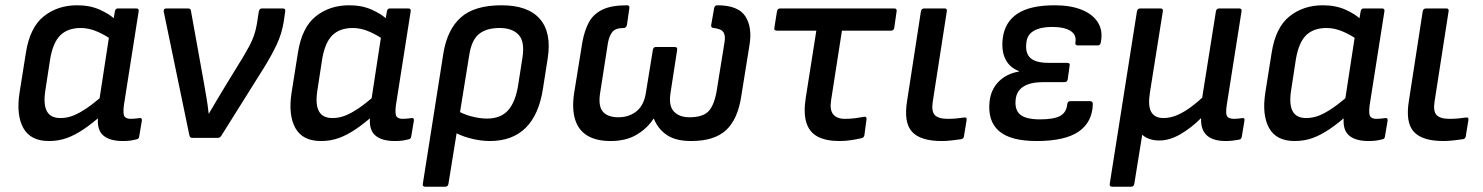

<svg xmlns="http://www.w3.org/2000/svg" viewBox="-20 -522 5617 727"><path d="M165 12Q96 12 68.5 -37Q41 -86 54 -171L78 -322Q93 -418 145.5 -460Q198 -502 272 -502Q321 -502 358.5 -485Q396 -468 416 -448L408 -368Q381 -388 349 -402Q317 -416 286 -416Q237 -416 209 -389Q181 -362 170 -299L151 -175Q144 -125 158 -100Q172 -75 209 -75Q233 -75 256.5 -84Q280 -93 310 -113.5Q340 -134 380 -170L367 -88Q331 -56 298 -33.5Q265 -11 233.5 0.5Q202 12 165 12ZM445 12Q393 12 369 -11Q345 -34 352 -85L355 -106V-136L395 -397L407 -432L415 -479Q417 -490 426 -490H496Q507 -490 505 -479L449 -123Q445 -90 451.5 -81Q458 -72 475 -72Q484 -72 493 -73Q502 -74 509 -75Q519 -76 517 -64L507 -5Q506 5 495 6Q484 9 472.5 10.5Q461 12 445 12Z M707 0Q699 0 697 -10L600 -478Q598 -490 610 -490H692Q702 -490 703 -481L752 -209Q757 -180 762 -151Q767 -122 770 -92H771Q787 -120 803.5 -147Q820 -174 836 -201L901 -307Q914 -329 924.5 -348.5Q935 -368 942 -388.5Q949 -409 953 -433L960 -479Q963 -490 971 -490H1051Q1062 -490 1060 -479L1054 -438Q1047 -395 1028.5 -355Q1010 -315 981 -268L818 -8Q813 0 805 0Z M1195 12Q1126 12 1098.5 -37Q1071 -86 1084 -171L1108 -322Q1123 -418 1175.5 -460Q1228 -502 1302 -502Q1351 -502 1388.5 -485Q1426 -468 1446 -448L1438 -368Q1411 -388 1379 -402Q1347 -416 1316 -416Q1267 -416 1239 -389Q1211 -362 1200 -299L1181 -175Q1174 -125 1188 -100Q1202 -75 1239 -75Q1263 -75 1286.5 -84Q1310 -93 1340 -113.5Q1370 -134 1410 -170L1397 -88Q1361 -56 1328 -33.5Q1295 -11 1263.5 0.5Q1232 12 1195 12ZM1475 12Q1423 12 1399 -11Q1375 -34 1382 -85L1385 -106V-136L1425 -397L1437 -432L1445 -479Q1447 -490 1456 -490H1526Q1537 -490 1535 -479L1479 -123Q1475 -90 1481.5 -81Q1488 -72 1505 -72Q1514 -72 1523 -73Q1532 -74 1539 -75Q1549 -76 1547 -64L1537 -5Q1536 5 1525 6Q1514 9 1502.5 10.5Q1491 12 1475 12Z M1590 185Q1579 185 1581 174L1659 -321Q1674 -411 1725.5 -456.5Q1777 -502 1879 -502Q1979 -502 2024 -450.5Q2069 -399 2054 -302L2036 -187Q2021 -88 1970.5 -38Q1920 12 1835 12Q1799 12 1759.5 1.5Q1720 -9 1698 -24L1707 -106Q1732 -90 1764.5 -81.5Q1797 -73 1824 -73Q1876 -73 1904 -104.5Q1932 -136 1942 -200L1958 -302Q1968 -364 1944 -390Q1920 -416 1872 -416Q1822 -416 1794 -393.5Q1766 -371 1757 -315L1678 174Q1676 185 1666 185Z M2292 12Q2238 12 2204 -8.5Q2170 -29 2157.5 -70Q2145 -111 2154 -170L2185 -362Q2193 -406 2209.5 -437Q2226 -468 2260 -485Q2294 -502 2354 -502Q2365 -502 2363 -491L2354 -428Q2351 -416 2342 -416Q2311 -416 2299 -401.5Q2287 -387 2282 -360L2253 -174Q2244 -122 2262 -100Q2280 -78 2322 -78Q2362 -78 2390.5 -101Q2419 -124 2426 -173L2452 -333Q2454 -344 2463 -344H2535Q2546 -344 2544 -333L2519 -171Q2511 -122 2531.5 -100Q2552 -78 2591 -78Q2639 -78 2661 -99Q2683 -120 2693 -174L2723 -360Q2728 -386 2719.5 -399.5Q2711 -413 2682 -416Q2671 -417 2673 -428L2684 -491Q2686 -502 2696 -502Q2775 -502 2802 -460.5Q2829 -419 2818 -352L2787 -159Q2774 -71 2729.5 -29.5Q2685 12 2597 12Q2539 12 2505.5 -10.5Q2472 -33 2456 -72H2454Q2432 -37 2391.5 -12.5Q2351 12 2292 12Z M3159 12Q3107 12 3075.5 -5Q3044 -22 3033 -58.5Q3022 -95 3031 -152L3071 -406H2922Q2910 -406 2912 -416L2922 -479Q2924 -490 2934 -490H3366Q3377 -490 3375 -479L3366 -416Q3364 -406 3354 -406H3168L3127 -143Q3121 -106 3135 -89Q3149 -72 3179 -72Q3200 -72 3218.5 -74.5Q3237 -77 3253 -80Q3262 -81 3261 -70L3253 -10Q3252 -2 3243 1Q3226 5 3204 8.5Q3182 12 3159 12Z M3546 12Q3465 12 3433 -23.5Q3401 -59 3415 -142L3467 -479Q3469 -490 3480 -490H3557Q3567 -490 3565 -479L3512 -138Q3506 -101 3519.5 -86.5Q3533 -72 3569 -72Q3585 -72 3601.5 -73.5Q3618 -75 3630 -77Q3642 -79 3640 -67L3630 -6Q3629 3 3620 5Q3606 7 3585 9.5Q3564 12 3546 12Z M3905 12Q3806 12 3762.5 -26Q3719 -64 3727 -138Q3732 -183 3761.5 -213Q3791 -243 3838 -251V-253Q3803 -266 3787 -298Q3771 -330 3777 -378Q3785 -439 3833 -470.5Q3881 -502 3973 -502Q4034 -502 4076 -485Q4118 -468 4137.5 -436.5Q4157 -405 4148 -361Q4146 -350 4137 -350H4061Q4050 -350 4052 -361Q4057 -390 4033.5 -405Q4010 -420 3963 -420Q3920 -420 3894 -405Q3868 -390 3866 -357Q3862 -320 3882 -302Q3902 -284 3951 -284H4021Q4033 -284 4030 -273L4023 -222Q4021 -211 4011 -211H3929Q3883 -211 3856.5 -195Q3830 -179 3826 -147Q3821 -107 3842.5 -88.5Q3864 -70 3918 -70Q3970 -70 3994 -83Q4018 -96 4021 -127Q4023 -139 4032 -139H4107Q4118 -139 4118 -128Q4116 -59 4064 -23.5Q4012 12 3905 12Z M4191 185Q4180 185 4182 174L4285 -479Q4287 -490 4298 -490H4374Q4385 -490 4383 -479L4334 -171Q4326 -120 4339.5 -97.5Q4353 -75 4385 -75Q4412 -75 4438 -86.5Q4464 -98 4488.5 -116Q4513 -134 4532 -152L4584 -479Q4586 -490 4596 -490H4672Q4683 -490 4681 -479L4625 -124Q4620 -91 4626.5 -81.5Q4633 -72 4653 -72Q4660 -72 4669 -73Q4678 -74 4685 -75Q4694 -76 4692 -65L4682 -4Q4681 0 4679 3Q4677 6 4670 7Q4659 9 4647 10.5Q4635 12 4621 12Q4573 12 4549.5 -9.5Q4526 -31 4528 -74H4527Q4491 -38 4450 -14Q4409 10 4369 10Q4349 10 4332 4Q4315 -2 4305 -12L4275 174Q4273 185 4263 185Z M4882 12Q4813 12 4785.5 -37Q4758 -86 4771 -171L4795 -322Q4810 -418 4862.5 -460Q4915 -502 4989 -502Q5038 -502 5075.5 -485Q5113 -468 5133 -448L5125 -368Q5098 -388 5066 -402Q5034 -416 5003 -416Q4954 -416 4926 -389Q4898 -362 4887 -299L4868 -175Q4861 -125 4875 -100Q4889 -75 4926 -75Q4950 -75 4973.5 -84Q4997 -93 5027 -113.5Q5057 -134 5097 -170L5084 -88Q5048 -56 5015 -33.5Q4982 -11 4950.5 0.5Q4919 12 4882 12ZM5162 12Q5110 12 5086 -11Q5062 -34 5069 -85L5072 -106V-136L5112 -397L5124 -432L5132 -479Q5134 -490 5143 -490H5213Q5224 -490 5222 -479L5166 -123Q5162 -90 5168.5 -81Q5175 -72 5192 -72Q5201 -72 5210 -73Q5219 -74 5226 -75Q5236 -76 5234 -64L5224 -5Q5223 5 5212 6Q5201 9 5189.5 10.5Q5178 12 5162 12Z M5446 12Q5365 12 5333 -23.5Q5301 -59 5315 -142L5367 -479Q5369 -490 5380 -490H5457Q5467 -490 5465 -479L5412 -138Q5406 -101 5419.5 -86.5Q5433 -72 5469 -72Q5485 -72 5501.5 -73.5Q5518 -75 5530 -77Q5542 -79 5540 -67L5530 -6Q5529 3 5520 5Q5506 7 5485 9.5Q5464 12 5446 12Z"/></svg>

Font: Sofia Sans SemiBold
Style: Italic
Weight: 600
Italic angle: -9°
Designer: Botio Nikoltchev, Ani Petrova
Foundry: lettersoup
Version: Version 4.100-B